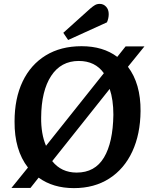

<svg xmlns="http://www.w3.org/2000/svg" viewBox="-20 -954 780 989"><path d="M39 14 124 -91Q54 -181 55 -328Q55 -447 96.5 -534Q138 -621 215.5 -668.5Q293 -716 400 -716Q511 -716 584 -661L627 -715H724L639 -610Q705 -523 704 -382Q703 -263 661.5 -173.5Q620 -84 543 -34.5Q466 15 361 15Q253 15 179 -39L137 14ZM217 -203 515 -577Q470 -640 386 -640Q294 -640 243.5 -563Q193 -486 192 -349Q191 -264 217 -203ZM375 -65Q469 -65 515.5 -142.5Q562 -220 564 -363Q564 -440 545 -496L249 -124Q296 -65 375 -65ZM445 -910Q459 -922 469.5 -928Q480 -934 494 -934Q513 -934 526.5 -919.5Q540 -905 540 -881Q540 -860 531 -839L331 -748L306 -785Z"/></svg>

Font: Literata 12pt SemiBold
Style: Italic
Weight: 600
Italic angle: -2°
Designer: Latin by Veronika Burian and Jose Scaglione. Greek by Irene Vlachou. Cyrillic by Vera Evstafieva
Foundry: TypeTogether
Version: Version 3.002